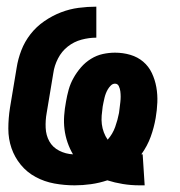

<svg xmlns="http://www.w3.org/2000/svg" viewBox="-20 -548 540 576"><path d="M398 8Q373 8 348.5 4Q324 0 302 -7Q278 1 253 4.5Q228 8 204 8Q173 8 143 2.5Q113 -3 87 -17Q61 -31 42.5 -53.5Q24 -76 14.5 -103.5Q5 -131 5 -162Q5 -193 10 -225L30 -345Q34 -371 44 -397Q54 -423 71.5 -445.5Q89 -468 113 -484.5Q137 -501 163 -511Q189 -521 216 -524.5Q243 -528 269 -528V-435Q247 -435 224.5 -429Q202 -423 183.5 -408.5Q165 -394 154 -372.5Q143 -351 140 -329L120 -209Q116 -187 117 -164.5Q118 -142 128 -124Q138 -106 157.5 -96Q177 -86 199 -85Q189 -102 182.5 -121Q176 -140 173.5 -160Q171 -180 172.5 -201Q174 -222 178 -243Q181 -261 186 -279Q191 -297 200.5 -314Q210 -331 223 -346Q236 -361 253 -371.5Q270 -382 288.5 -386Q307 -390 325 -390Q349 -390 371 -383.5Q393 -377 409.5 -363Q426 -349 435.5 -329Q445 -309 449 -286.5Q453 -264 452 -240.5Q451 -217 447 -194Q442 -165 432 -137.5Q422 -110 404 -85Q405 -85 406 -85Q407 -85 408 -85L414 8Q410 8 406 8Q402 8 398 8ZM303 -129Q318 -146 325.5 -167Q333 -188 337 -209Q338 -217 339 -225Q340 -233 341 -241.5Q342 -250 342 -258Q342 -266 341 -274Q340 -282 336.5 -289.5Q333 -297 325 -297Q318 -297 312.5 -291.5Q307 -286 303.5 -280Q300 -274 297.5 -267.5Q295 -261 293.5 -254.5Q292 -248 290.5 -241Q289 -234 288 -228Q286 -214 285 -201Q284 -188 285.5 -175.5Q287 -163 291.5 -151Q296 -139 303 -129Z"/></svg>

Font: Iosevka SS04 Heavy Oblique
Style: Regular
Weight: 900
Italic angle: -9°
Monospace: yes
Designer: Belleve Invis
Foundry: Belleve Invis
Version: Version 19.0.0; ttfautohint (v1.8.4)